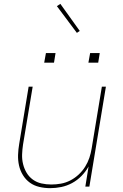

<svg xmlns="http://www.w3.org/2000/svg" viewBox="-20 -971 640 999"><path d="M241 8Q212 8 184.5 1.5Q157 -5 135.5 -20.5Q114 -36 99.5 -59.5Q85 -83 79 -110Q73 -137 74 -165.5Q75 -194 80 -223L129 -520H150L100 -220Q96 -194 95 -168Q94 -142 100 -117.5Q106 -93 118.5 -72Q131 -51 151 -36.5Q171 -22 196 -16.5Q221 -11 247 -11Q272 -11 297 -15.5Q322 -20 345.5 -32Q369 -44 389 -62.5Q409 -81 423 -103.5Q437 -126 445 -150Q453 -174 457 -199L510 -520H531L445 0H424L441 -105Q426 -78 404 -55.5Q382 -33 355 -18.5Q328 -4 299 2Q270 8 241 8ZM440 -645 449 -695H499L491 -645ZM210 -645 219 -695H269L261 -645ZM380 -800 276 -939 294 -951 395 -810Z"/></svg>

Font: Iosevka SS04 Th Ex Obl
Style: Regular
Weight: 100
Width: 7
Italic angle: -9°
Monospace: yes
Designer: Belleve Invis
Foundry: Belleve Invis
Version: Version 19.0.0; ttfautohint (v1.8.4)